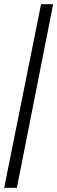

<svg xmlns="http://www.w3.org/2000/svg" viewBox="-20 -780 275 921"><path d="M0 121 177 -760H235L61 121Z"/></svg>

Font: Noto Serif ExtraCondensed
Style: Bold
Weight: 700
Width: 2
Designer: Monotype Design Team
Foundry: Monotype Imaging Inc.
Version: Version 2.014; ttfautohint (v1.8.4.7-5d5b)